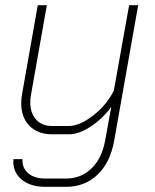

<svg xmlns="http://www.w3.org/2000/svg" viewBox="-20 -519 598 742"><path d="M32 96H67Q65 130 89 150.5Q113 171 155 171H235Q293 171 333 132.5Q373 94 386 26L410 -106Q374 -58 329 -29Q284 0 247 0H182Q126 0 94 -32.5Q62 -65 62 -120Q62 -136 65 -154L126 -499H161L100 -154Q97 -138 97 -124Q97 -82 119.5 -57Q142 -32 182 -32H245Q288 -32 340.5 -73Q393 -114 420 -169L479 -499H514L421 26Q406 109 357 156Q308 203 235 203H155Q96 203 62 173.5Q28 144 32 96Z"/></svg>

Font: Bai Jamjuree ExtraLight
Style: Italic
Weight: 275
Italic angle: -10°
Version: Version 1.000; ttfautohint (v1.6)